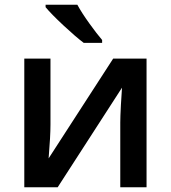

<svg xmlns="http://www.w3.org/2000/svg" viewBox="-20 -786 717 806"><path d="M82 0ZM191.9 -540V-263.2Q191.9 -214.8 184.1 -121.1L455.1 -540H595.2V0H484.9V-272Q484.9 -294.4 487.5 -344.7Q490.2 -395 492.2 -418L222.2 0H82V-540ZM331.5 -606Q297.9 -631.3 246.3 -679.4Q194.8 -727.5 171.4 -755.9V-766.1H304.7Q323.2 -731.9 355.2 -687.5Q387.2 -643.1 408.7 -618.2V-606Z"/></svg>

Font: Open Sans Semibold
Style: Regular
Weight: 600
Foundry: Ascender Corporation
Version: Version 1.10; ttfautohint (v1.5.65-e2d9)